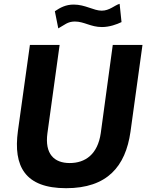

<svg xmlns="http://www.w3.org/2000/svg" viewBox="-20 -978 768 1008"><path d="M728 -742H572L509 -279C493 -168 428 -122 346 -122C265 -122 214 -169 229 -279L293 -742H137L74 -290C49 -105 111 10 327 10C543 10 639 -104 665 -286ZM608 -958C581 -950 555 -922 514 -922C471 -922 428 -954 367 -954C325 -954 296 -938 268 -919L286 -829C319 -847 335 -865 373 -865C422 -865 456 -836 515 -836C555 -836 593 -850 618 -862Z"/></svg>

Font: Cheyenne Sans
Style: Bold Italic
Weight: 700
Italic angle: -8.13011°
Designer: The Public Sans project authors (U.S. Web Design System), Libre Franklin designed by Pablo Impallari and Rodrigo Fuenzal
Foundry: The Cheyenne Sans Project Authors
Version: Version 2.007